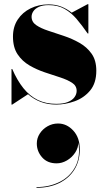

<svg xmlns="http://www.w3.org/2000/svg" viewBox="-20 -490 500 918"><path d="M35 10V-160H38.5Q62 -105.5 92 -68.2Q122 -31 160.5 -12.2Q199 6.5 249 6.5Q283.5 6.5 305 -2.5Q326.5 -11.5 336.5 -25.8Q346.5 -40 346.5 -55.5Q346.5 -80 324.5 -94.2Q302.5 -108.5 268 -119.8Q233.5 -131 194.5 -144Q155.5 -157 120.8 -177.2Q86 -197.5 64 -230.5Q42 -263.5 42 -315Q42 -362 64.8 -396.5Q87.5 -431 126.2 -450Q165 -469 212 -469Q246.5 -469 273.8 -458Q301 -447 323 -429.5L399 -470H402.5V-330H399Q372.5 -368.5 346.5 -399Q320.5 -429.5 288.5 -447.5Q256.5 -465.5 212.5 -465.5Q184 -465.5 166 -457.2Q148 -449 139.5 -436.2Q131 -423.5 131 -410Q131 -385 153.2 -369.8Q175.5 -354.5 210.8 -343Q246 -331.5 285.5 -318.2Q325 -305 360.2 -285Q395.5 -265 418 -233.2Q440.5 -201.5 440.5 -152Q440.5 -92.5 410.8 -57Q381 -21.5 336.8 -5.8Q292.5 10 249 10Q208 10 174.5 -2.8Q141 -15.5 114 -39.5L38.5 10ZM154.5 408V404.5Q216.5 404.5 266.2 379.2Q316 354 341 305.5Q366 257 354 187.5H355Q355 216.5 339.2 240Q323.5 263.5 299.8 277.2Q276 291 250.5 291Q206.5 291 181.2 262.2Q156 233.5 156 196Q156 170.5 170 148.8Q184 127 207.2 113.8Q230.5 100.5 257.5 100.5Q299 100.5 330.2 134.2Q361.5 168 361.5 224Q361.5 280 335.5 321.2Q309.5 362.5 263 385.2Q216.5 408 154.5 408Z"/></svg>

Font: Bodoni Moda 48pt Black
Style: Regular
Weight: 900
Designer: Owen Earl
Foundry: indestructible type
Version: Version 2.004